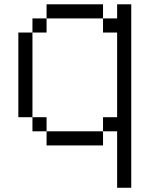

<svg xmlns="http://www.w3.org/2000/svg" viewBox="-20 -687 707 907"><path d="M600 200H533.3V-66.7H466.7V-133.3H533.3V-533.3H466.7V-600H533.3V-666.7H600ZM133.3 -133.3H66.7V-533.3H133.3ZM133.3 -66.7V-133.3H200V-66.7ZM133.3 -533.3V-600H200V-533.3ZM200 -66.7H466.7V0H200ZM200 -600V-666.7H466.7V-600Z"/></svg>

Font: Galmuri14 Regular
Style: Regular
Weight: 400
Designer: Lee Minseo (quiple)
Version: Version 2.399;hotconv 1.1.1;makeotfexe 2.6.0 DEVELOPMENT